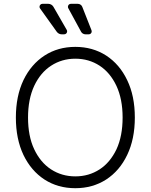

<svg xmlns="http://www.w3.org/2000/svg" viewBox="-20 -985 797 1015"><path d="M215.2 -35.9Q144.5 -82 104 -165.8Q63.9 -250.4 63.9 -363.6Q63.9 -476.9 104 -561.4Q144.5 -645.2 215.6 -691.4Q286.6 -737.2 378.2 -737.2Q469.8 -737.2 541.2 -691.4Q612.6 -644.9 652.3 -561.4Q692.8 -478 692.8 -363.6Q692.8 -250 652.3 -165.8Q612.6 -82.4 541.2 -35.9Q469.8 9.9 378.2 9.9Q286.2 9.9 215.2 -35.9ZM160.5 -196.7Q193.2 -126.8 249.6 -89.8Q306.8 -52.6 378.2 -52.6Q449.6 -52.6 506.4 -89.5Q562.1 -125.4 595.9 -196Q628.2 -266 628.2 -363.6Q628.2 -460.9 595.5 -531.2Q562.5 -601.2 506.4 -637.8Q449.6 -674.7 378.2 -674.7Q307.2 -674.7 250.4 -637.8Q193.9 -601.2 160.9 -531.2Q128.2 -460.9 128.2 -363.6Q128.2 -265.6 160.5 -196.7ZM204.5 -964.8H235.4Q243.6 -964.8 250.9 -960.6Q258.2 -956.3 262.4 -949.2L332.7 -827.1Q334.9 -823.5 334.9 -819.2Q334.9 -812.9 330.4 -808.2Q326 -803.6 319.2 -803.6H305.4Q297.9 -803.6 291.4 -807.2Q284.8 -810.7 280.2 -816.8L191.8 -940.3Q188.9 -944.2 188.9 -949.2Q188.9 -955.6 193.4 -960.2Q197.8 -964.8 204.5 -964.8ZM354.4 -964.8H391Q399.1 -964.8 405.7 -960.4Q412.3 -956 415.1 -948.5L463.8 -824.9Q464.8 -821.7 464.8 -818.9Q464.8 -812.5 460.4 -808.1Q456 -803.6 449.6 -803.6H431.5Q424.4 -803.6 418.1 -807.4Q411.9 -811.1 408.7 -817.1L340.9 -941.8Q339.1 -945 339.1 -949.2Q339.1 -955.6 343.6 -960.2Q348 -964.8 354.4 -964.8Z"/></svg>

Font: DeltaSans Light
Style: Regular
Weight: 300
Designer: Rasmus Andersson
Foundry: rsms
Version: Version 3.012